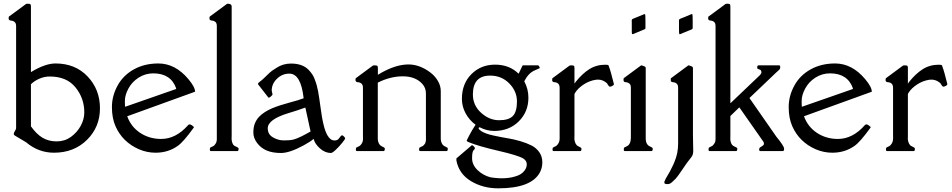

<svg xmlns="http://www.w3.org/2000/svg" viewBox="-20 -820 5169 1042"><path d="M26.9 -718.3 27.3 -727.1Q27.3 -729.5 30 -731.2Q32.7 -732.9 33.2 -733.4L121.1 -798.3Q123 -799.8 131.6 -799.8Q140.1 -799.8 144 -797.6Q147.9 -795.4 147.9 -784.7V-428.7Q225.1 -475.6 281.2 -475.6Q388.7 -475.6 455.6 -404.8Q522.5 -334 522.5 -232.2Q522.5 -130.4 451.9 -60.8Q381.3 8.8 272.9 8.8Q188.5 8.8 121.6 -47.9L61 -84Q54.7 -87.9 54.7 -93.5Q54.7 -99.1 61 -109.1Q67.4 -119.1 67.4 -124V-678.2Q67.4 -693.8 59.3 -700.7Q51.3 -707.5 42.5 -708Q33.7 -708.5 31.2 -710.9Q26.9 -713.9 26.9 -718.3ZM147.9 -362.8V-134.3Q177.7 -92.3 210.7 -72.5Q243.7 -52.7 287.4 -52.7Q331.1 -52.7 364.7 -76.9Q398.4 -101.1 418 -137Q437.5 -172.9 437.5 -210Q437.5 -287.1 389.6 -345.9Q341.8 -404.8 250 -404.8Q220.7 -404.8 193.4 -392.8Q166 -380.9 147.9 -362.8Z M936.5 -339.4Q907.7 -421.9 812 -421.9Q768.6 -421.9 732.4 -398.7Q696.3 -375.5 677 -339.6Q657.7 -303.7 657.7 -272Q657.7 -240.2 659.7 -240.7L935.5 -336.9V-339.8ZM670.4 -189Q691.4 -131.3 741.2 -98.6Q791 -65.9 854.5 -65.9Q935.1 -65.9 1001.5 -141.6Q1011.7 -151.4 1031.7 -131.3Q1033.2 -129.9 1031.2 -127Q975.6 -49.8 944.8 -28.3Q892.6 8.8 824.2 8.8Q777.8 8.8 734.4 -9.8Q645 -48.8 606.9 -134.8Q587.4 -178.7 587.4 -239Q587.4 -299.3 617.9 -355.2Q648.4 -411.1 706.3 -443.4Q764.2 -475.6 839.4 -475.6Q931.2 -475.6 1002.4 -390.6Q1038.6 -347.7 1038.6 -322.3Z M1116.7 -718.3 1117.2 -727.1Q1117.2 -729.5 1119.9 -731.2Q1122.6 -732.9 1123 -733.4L1210.9 -798.3Q1212.9 -799.8 1215.8 -799.8Q1237.3 -799.8 1237.3 -784.7V-85.4Q1237.3 -82 1237.1 -74.7Q1236.8 -67.4 1236.8 -64.5Q1239.7 -32.2 1257.3 -26.4Q1274.9 -19 1274.9 -13.7Q1274.9 0 1268.6 0H1125Q1118.7 0 1118.7 -8.8Q1118.7 -17.6 1122.6 -20Q1126.5 -22.5 1132.8 -24.9Q1139.2 -27.3 1142.8 -31Q1146.5 -34.7 1149.4 -39.3Q1152.3 -43.9 1153.8 -47.1Q1155.3 -50.3 1156 -56.4Q1156.7 -62.5 1156.7 -64.5V-678.2Q1156.7 -694.3 1149.2 -700.9Q1141.6 -707.5 1132.8 -708Q1124 -708.5 1121.1 -710.9Q1116.7 -713.9 1116.7 -718.3Z M1433.1 -123.5Q1433.1 -90.8 1461.4 -74.5Q1489.7 -58.1 1519 -58.1Q1548.3 -58.1 1562.7 -60.5Q1577.1 -63 1592.3 -69.3Q1620.6 -81.1 1642.6 -93.8Q1642.6 -93.8 1665.5 -106.4L1637.2 -236.3Q1619.6 -229.5 1593.8 -221.2L1546.9 -206.5Q1433.1 -172.4 1433.1 -123.5ZM1627.9 -286.6Q1613.3 -420.4 1550.3 -420.4Q1511.7 -420.4 1483.2 -392.8Q1454.6 -365.2 1454.6 -328.1L1459 -308.1Q1459 -304.2 1449.5 -295.9Q1439.9 -287.6 1436.5 -290.5L1379.9 -363.3Q1379.9 -369.6 1390.9 -377.4Q1401.9 -385.3 1409.7 -393.1L1421.4 -404.3Q1446.8 -429.7 1457 -436.5L1481 -452.1Q1516.1 -475.1 1559.1 -475.1Q1622.1 -475.1 1654.8 -440.9Q1677.2 -417.5 1686 -394.8Q1694.8 -372.1 1698.7 -357.9Q1707 -327.6 1712.4 -287.6L1717.8 -250Q1720.7 -227.5 1723.9 -208Q1727.1 -188.5 1728 -181.4Q1729 -174.3 1732.9 -156.5Q1736.8 -138.7 1740.2 -127Q1750.5 -92.3 1764.2 -75Q1777.8 -57.6 1794.7 -57.6Q1811.5 -57.6 1818.4 -67.4Q1831.1 -85.9 1836.9 -85.9Q1839.8 -85.9 1846.7 -79.1Q1853.5 -72.3 1853.5 -68.8Q1853.5 -65.4 1838.1 -46.1Q1822.8 -26.9 1803.5 -8.3Q1784.2 10.3 1775.9 10.3Q1744.6 10.3 1716.6 -14.4Q1688.5 -39.1 1682.1 -66.4Q1666 -51.8 1627.4 -30.8Q1551.3 10.3 1505.4 10.3Q1459.5 10.3 1428 -2.9Q1396.5 -16.1 1375.7 -43.5Q1355 -70.8 1355 -100.6Q1355 -130.4 1363.3 -150.4Q1371.6 -170.4 1384.8 -184.8Q1397.9 -199.2 1417.5 -211.7Q1437 -224.1 1457 -232.4Q1499 -249.5 1550 -262.9Q1601.1 -276.4 1627.9 -286.6Z M1917.5 0Q1911.1 0 1911.1 -8.8Q1911.1 -17.6 1915.3 -20Q1919.4 -22.5 1925.5 -24.9Q1931.6 -27.3 1935.1 -30.8Q1950.2 -45.9 1950 -64.7Q1949.7 -83.5 1949.7 -85.4V-343.8Q1949.7 -359.4 1941.9 -366.2Q1934.1 -373 1925.3 -373.5Q1916.5 -374 1913.8 -376.2Q1911.1 -378.4 1910.4 -380.4Q1909.7 -382.3 1909.4 -383.8Q1909.2 -385.3 1909.4 -388.2Q1909.7 -391.1 1909.7 -392.6Q1909.7 -394 1910.4 -395Q1911.1 -396 1913.1 -397.2Q1915 -398.4 1915.5 -398.9L2003.4 -463.9Q2005.4 -465.3 2014.2 -465.3Q2022.9 -465.3 2026.9 -463.1Q2030.8 -460.9 2030.8 -450.2V-414.1L2055.7 -428.7L2070.3 -436Q2138.2 -470.2 2197.3 -470.2Q2256.3 -470.2 2313.5 -428.2Q2339.4 -409.2 2355.7 -382.1Q2372.1 -355 2372.1 -325.7V-64.5Q2372.1 -53.7 2377.9 -41.7Q2383.8 -29.8 2397 -24.4Q2410.2 -19 2410.2 -13.7Q2410.2 0 2403.8 0H2260.7Q2254.4 0 2254.4 -8.8Q2254.4 -17.6 2258.5 -20Q2262.7 -22.5 2268.8 -24.9Q2274.9 -27.3 2279.1 -31.2Q2283.2 -35.2 2286.1 -40Q2289.1 -44.9 2290.3 -51.5Q2291.5 -58.1 2291.7 -61.3Q2292 -64.5 2291.7 -73.5Q2291.5 -82.5 2291.5 -85.4V-313.5Q2291.5 -342.8 2272 -364.7Q2234.4 -405.8 2166.5 -405.8Q2098.6 -405.8 2030.3 -371.6V-64.5Q2030.3 -53.7 2036.1 -41.7Q2042 -29.8 2055.2 -24.4Q2068.4 -19 2068.4 -13.7Q2068.4 0 2062 0Z M2583 -129.4Q2568.8 -124.5 2590.1 -109.6Q2611.3 -94.7 2657.2 -84.7Q2703.1 -74.7 2735.6 -69.6Q2768.1 -64.5 2803.5 -54Q2838.9 -43.5 2864.5 -30.5Q2890.1 -17.6 2906.7 5.9Q2923.3 29.3 2923.3 60.5Q2923.3 91.8 2909.2 117.2Q2862.3 202.1 2683.1 202.1Q2601.1 202.1 2536.1 163.1Q2471.2 124 2457 51.8V45.9Q2457 42 2456.5 40L2541 -32.2Q2544.9 -32.2 2551.3 -25.9Q2557.6 -19.5 2557.6 -15.6Q2557.6 -11.7 2549.8 -3.9Q2542 3.9 2542 39.1Q2542 74.2 2571.3 102.8Q2600.6 131.3 2641.1 142.1Q2728.5 156.7 2790 132.8Q2811.5 124.5 2825.2 107.7Q2838.9 90.8 2838.9 71.5Q2838.9 52.2 2819.3 40Q2792.5 23.4 2684.8 -1.5Q2577.1 -26.4 2523.9 -48.3Q2512.7 -53.2 2512.7 -55.9Q2512.7 -58.6 2527.6 -86.9Q2542.5 -115.2 2561 -143.1Q2527.3 -167.5 2507.1 -204.6Q2486.8 -241.7 2486.8 -283.7Q2486.8 -365.7 2538.3 -417.5Q2589.8 -469.2 2666.7 -469.2Q2743.7 -469.2 2793.5 -420.9L2795.4 -421.4Q2814 -460.9 2815.2 -463.1Q2816.4 -465.3 2818.4 -465.3H2899.9Q2903.3 -465.3 2907 -458.3Q2910.6 -451.2 2908.2 -449.7Q2897 -444.3 2880.9 -437.5Q2847.7 -423.3 2825.2 -378.9Q2847.7 -336.9 2847.7 -290Q2847.7 -212.9 2795.2 -161.1Q2742.7 -109.4 2662.6 -109.4Q2621.6 -109.4 2583 -129.4ZM2640.1 -409.7Q2546.4 -409.7 2546.4 -307.6Q2546.4 -248 2591.1 -207.8Q2635.7 -167.5 2688.7 -167.5Q2741.7 -167.5 2763.7 -190.9Q2785.6 -214.4 2785.6 -269.5Q2785.6 -324.7 2743.9 -367.2Q2702.1 -409.7 2640.1 -409.7Z M2976.6 -383.8 2977.1 -392.6Q2977.1 -395 2979.7 -396.7Q2982.4 -398.4 2982.9 -398.9L3070.8 -463.9Q3072.8 -465.3 3081.8 -465.3Q3090.8 -465.3 3094.2 -463.1Q3097.7 -460.9 3097.7 -450.2V-366.2Q3100.6 -371.1 3105.5 -377Q3140.6 -420.9 3178.7 -444.8Q3216.8 -468.8 3265.6 -468.8Q3281.2 -468.8 3282.7 -464.8Q3291 -442.4 3296.4 -422.4L3311.5 -364.7Q3313 -359.4 3304 -354.2Q3294.9 -349.1 3290 -349.6Q3285.2 -350.1 3279.8 -358.9L3274.4 -367.7Q3248 -392.1 3213.1 -387Q3178.2 -381.8 3147.2 -361.3Q3116.2 -340.8 3101.6 -316.9Q3101.1 -315.9 3099.4 -313.2Q3097.7 -310.5 3097.7 -309.6V-85.4Q3097.7 -83 3097.4 -75Q3097.2 -66.9 3097.2 -64.5Q3101.1 -33.7 3118.2 -26.4Q3135.3 -19 3135.7 -13.7Q3135.7 0 3129.4 0H2984.9Q2978.5 0 2978.5 -8.8Q2978.5 -17.6 2982.4 -20Q2986.3 -22.5 2992.4 -24.9Q2998.5 -27.3 3002 -30.8Q3009.3 -38.1 3013.4 -47.6Q3017.6 -57.1 3017.3 -70.3Q3017.1 -83.5 3017.1 -85.4V-343.8Q3016.6 -359.9 3009 -366.5Q3001.5 -373 2992.7 -373.5Q2983.9 -374 2981 -376Q2976.6 -379.4 2976.6 -383.8Z M3482.9 -708.5V-668.9Q3482.9 -664.1 3480.5 -662.1Q3478 -660.2 3459.7 -653.3Q3441.4 -646.5 3432.6 -642.1Q3423.8 -637.7 3417.7 -635.7Q3411.6 -633.8 3410.2 -635.5Q3408.7 -637.2 3408.7 -654.3V-700.7Q3408.7 -702.1 3408.4 -705.1Q3408.2 -708 3408.4 -709Q3408.7 -710 3408.9 -711.9Q3409.2 -713.9 3411.1 -715.8Q3413.1 -717.8 3431.4 -724.6Q3449.7 -731.4 3458.5 -735.8Q3478.5 -745.1 3480.7 -742.9Q3482.9 -740.7 3482.9 -708.5ZM3371.6 0Q3365.2 0 3365.2 -8.8Q3365.2 -17.6 3369.1 -20Q3373 -22.5 3379.4 -24.9Q3403.3 -34.7 3403.8 -71.8V-343.8Q3403.8 -359.4 3396 -366.2Q3388.2 -373 3379.4 -373.5Q3370.6 -374 3367.2 -376.5Q3363.8 -378.9 3363.8 -386.5Q3363.8 -394 3364.5 -395Q3365.2 -396 3367.2 -397.2Q3369.1 -398.4 3369.6 -398.9L3457.5 -463.9Q3460.9 -466.3 3462.9 -465.1Q3464.8 -463.9 3474.6 -460.9Q3484.4 -458 3484.4 -450.2V-69.8Q3484.4 -34.2 3508.3 -24.9Q3522.5 -19 3522.5 -13.7Q3522.5 0 3516.1 0Z M3740.7 -85.4 3742.2 0Q3742.2 14.2 3738 22.9Q3733.9 31.7 3721.9 45.9Q3710 60.1 3683.3 99.9Q3656.7 139.6 3647.7 148.9Q3638.7 158.2 3627 168.7Q3615.2 179.2 3604.5 179.2Q3593.8 179.2 3590.1 177.5Q3586.4 175.8 3585.7 172.9Q3585 169.9 3585.4 166.5Q3585.9 163.6 3592.8 149.9Q3644.5 66.4 3655.8 7.8Q3660.2 -16.1 3660.2 -42V-343.8Q3660.2 -359.4 3652.3 -366.2Q3644.5 -373 3635.7 -373.5Q3627 -374 3623.5 -376.5Q3620.1 -378.9 3620.1 -386.5Q3620.1 -394 3620.8 -395Q3621.6 -396 3623.5 -397.2Q3625.5 -398.4 3626 -398.9L3713.9 -463.9Q3717.3 -466.3 3719.2 -465.1Q3721.2 -463.9 3731 -460.9Q3740.7 -458 3740.7 -450.2ZM3739.3 -708.5V-668.9Q3739.3 -664.6 3737.1 -662.4Q3734.9 -660.2 3716.6 -653.3Q3698.2 -646.5 3689 -642.1Q3669.4 -632.3 3667.2 -634.8Q3665 -637.2 3665 -654.3V-709Q3665 -713.4 3667.2 -715.6Q3669.4 -717.8 3687.7 -724.6Q3706.1 -731.4 3715.3 -735.8Q3734.9 -745.6 3737.1 -743.2Q3739.3 -740.7 3739.3 -708.5Z M3943.8 -85.4 3943.4 -64.5Q3943.4 -53.7 3948.5 -41.7Q3953.6 -29.8 3967.3 -24.4Q3981 -19 3981.4 -13.7Q3981.4 0 3975.1 0H3831.5Q3825.2 0 3825.2 -8.8Q3825.2 -17.6 3829.1 -20Q3833 -22.5 3839.1 -24.9Q3845.2 -27.3 3848.9 -31Q3852.5 -34.7 3855.5 -39.3Q3858.4 -43.9 3860.1 -47.1Q3861.8 -50.3 3862.5 -56.4Q3863.3 -62.5 3863.3 -64.5V-678.2Q3863.3 -694.3 3855.7 -700.9Q3848.1 -707.5 3839.4 -708Q3830.6 -708.5 3827.6 -710.9Q3823.2 -713.9 3823.2 -718.3L3823.7 -727.1Q3823.7 -729.5 3826.4 -731.2Q3829.1 -732.9 3829.6 -733.4L3917.5 -798.3Q3919.4 -799.8 3928 -799.8Q3936.5 -799.8 3940.2 -797.6Q3943.8 -795.4 3943.8 -784.7V-260.3H3944.8L4104 -412.1Q4112.3 -420.4 4112.3 -428.2Q4112.3 -440.4 4100.6 -443.4Q4088.9 -446.3 4089.4 -451.7Q4089.4 -465.3 4095.7 -465.3H4208Q4214.4 -465.3 4214.4 -456.5Q4214.4 -447.8 4211.4 -444.1Q4208.5 -440.4 4202.4 -435.3Q4196.3 -430.2 4194.3 -428.2L4047.9 -288.6V-287.1L4193.4 -78.1Q4235.4 -26.9 4235.4 -13.4Q4235.4 0 4229 0H4106.4Q4100.1 0 4100.1 -8.5Q4100.1 -17.1 4106.4 -21Q4126 -32.2 4126 -38.1Q4126 -47.9 4123 -50.8L3993.2 -236.3H3991.2L3943.8 -190.4Z M4609.4 -339.4Q4580.6 -421.9 4484.9 -421.9Q4441.4 -421.9 4405.3 -398.7Q4369.1 -375.5 4349.9 -339.6Q4330.6 -303.7 4330.6 -272Q4330.6 -240.2 4332.5 -240.7L4608.4 -336.9V-339.8ZM4343.3 -189Q4364.3 -131.3 4414.1 -98.6Q4463.9 -65.9 4527.3 -65.9Q4607.9 -65.9 4674.3 -141.6Q4684.6 -151.4 4704.6 -131.3Q4706.1 -129.9 4704.1 -127Q4648.4 -49.8 4617.7 -28.3Q4565.4 8.8 4497.1 8.8Q4450.7 8.8 4407.2 -9.8Q4317.9 -48.8 4279.8 -134.8Q4260.3 -178.7 4260.3 -239Q4260.3 -299.3 4290.8 -355.2Q4321.3 -411.1 4379.2 -443.4Q4437 -475.6 4512.2 -475.6Q4604 -475.6 4675.3 -390.6Q4711.4 -347.7 4711.4 -322.3Z M4786.1 -383.8 4786.6 -392.6Q4786.6 -395 4789.3 -396.7Q4792 -398.4 4792.5 -398.9L4880.4 -463.9Q4882.3 -465.3 4891.4 -465.3Q4900.4 -465.3 4903.8 -463.1Q4907.2 -460.9 4907.2 -450.2V-366.2Q4910.2 -371.1 4915 -377Q4950.2 -420.9 4988.3 -444.8Q5026.4 -468.8 5075.2 -468.8Q5090.8 -468.8 5092.3 -464.8Q5100.6 -442.4 5106 -422.4L5121.1 -364.7Q5122.6 -359.4 5113.5 -354.2Q5104.5 -349.1 5099.6 -349.6Q5094.7 -350.1 5089.4 -358.9L5084 -367.7Q5057.6 -392.1 5022.7 -387Q4987.8 -381.8 4956.8 -361.3Q4925.8 -340.8 4911.1 -316.9Q4910.6 -315.9 4908.9 -313.2Q4907.2 -310.5 4907.2 -309.6V-85.4Q4907.2 -83 4907 -75Q4906.7 -66.9 4906.7 -64.5Q4910.6 -33.7 4927.7 -26.4Q4944.8 -19 4945.3 -13.7Q4945.3 0 4939 0H4794.4Q4788.1 0 4788.1 -8.8Q4788.1 -17.6 4792 -20Q4795.9 -22.5 4802 -24.9Q4808.1 -27.3 4811.5 -30.8Q4818.8 -38.1 4823 -47.6Q4827.1 -57.1 4826.9 -70.3Q4826.7 -83.5 4826.7 -85.4V-343.8Q4826.2 -359.9 4818.6 -366.5Q4811 -373 4802.2 -373.5Q4793.5 -374 4790.5 -376Q4786.1 -379.4 4786.1 -383.8Z"/></svg>

Font: Della Respira
Style: Regular
Weight: 500
Version: Version 0.201